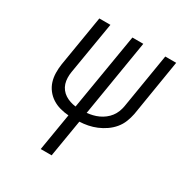

<svg xmlns="http://www.w3.org/2000/svg" viewBox="-171 -863 942 991"><g transform="rotate(30 300.0 -367.5)"><path d="M211 0 248 -222Q221 -224 196 -231Q171 -238 150 -251.5Q129 -265 113.5 -285Q98 -305 90.5 -329Q83 -353 82.5 -380Q82 -407 86 -433L136 -735H202L150 -424Q147 -406 147.5 -388Q148 -370 153 -354Q158 -338 168.5 -324.5Q179 -311 193 -302Q207 -293 223.5 -287.5Q240 -282 257 -280L333 -735H398L323 -280Q340 -282 357 -286Q374 -290 390.5 -297.5Q407 -305 422 -316.5Q437 -328 448 -342.5Q459 -357 465.5 -373.5Q472 -390 475 -407L529 -735H594L539 -398Q534 -373 524.5 -349Q515 -325 498 -304.5Q481 -284 458.5 -268.5Q436 -253 412 -243Q388 -233 363 -228Q338 -223 313 -222L276 0Z"/></g></svg>

Font: Iosevka Curly Light Extended
Style: Italic
Weight: 300
Width: 7
Italic angle: -9°
Monospace: yes
Designer: Belleve Invis
Foundry: Belleve Invis
Version: Version 11.1.0; ttfautohint (v1.8.3)